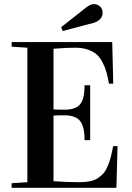

<svg xmlns="http://www.w3.org/2000/svg" viewBox="-20 -898 631 918"><path d="M235.8 -665V-375Q250.5 -373.5 289.1 -373.5Q340.3 -373.5 362.3 -398.7Q384.3 -423.8 384.3 -490.2H411.1V-228H384.3Q384.3 -294.4 362.1 -320.6Q339.8 -346.7 289.1 -346.7Q251.5 -346.7 235.8 -345.2V-31.7Q298.3 -26.9 359.9 -26.9Q388.7 -26.9 410.6 -31.5Q432.6 -36.1 448.7 -46.9Q464.8 -57.6 476.1 -71Q487.3 -84.5 495.8 -105.5Q504.4 -126.5 509.8 -147.5Q515.1 -168.5 521 -199.2H542L536.6 0H35.6V-22L110.8 -26.9V-669.9L35.6 -674.8V-696.8H516.6L521.5 -498H501Q495.1 -531.2 488.5 -554.4Q481.9 -577.6 469.7 -601.1Q457.5 -624.5 441.2 -638.4Q424.8 -652.3 399.2 -661.1Q373.5 -669.9 339.8 -669.9Q298.3 -669.9 235.8 -665ZM426.8 -788.6 279.8 -749.5 272.5 -768.1 390.6 -861.3Q412.6 -878.4 428.7 -878.4Q444.8 -878.4 457.8 -867.4Q470.7 -856.4 470.7 -835.9Q470.7 -818.8 457.5 -805.7Q444.3 -792.5 426.8 -788.6Z"/></svg>

Font: VidalokaRegular
Style: Regular
Weight: 400
Designer: Cyreal (www.cyreal.org)
Foundry: Cyreal (www.cyreal.org)
Version: Version 1.000